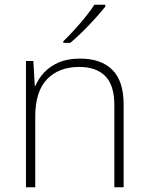

<svg xmlns="http://www.w3.org/2000/svg" viewBox="-20 -786 622 806"><path d="M316 -540Q404 -540 451.5 -493Q499 -446 499 -347V0H460V-345Q460 -428 422 -466.5Q384 -505 313 -505Q227 -505 177.5 -453.5Q128 -402 128 -297V0H89V-530H120L126 -426H129Q142 -457 166 -482.5Q190 -508 227 -524Q264 -540 316 -540ZM422 -758Q409 -742 392 -722.5Q375 -703 355 -682Q335 -661 314.5 -641.5Q294 -622 275 -606H246V-613Q267 -633 292 -660.5Q317 -688 340 -716.5Q363 -745 376 -766H422Z"/></svg>

Font: Noto Sans Hebrew ExtraLight
Style: Regular
Weight: 250
Designer: Monotype Design Team
Foundry: Monotype Imaging Inc.
Version: Version 2.003